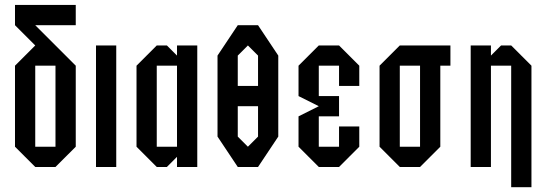

<svg xmlns="http://www.w3.org/2000/svg" viewBox="-20 -687 2248 790"><path d="M125 -83.3H208.3V-416.7H125ZM291.7 -666.7V-583.3H125L291.7 -416.7V-83.3L208.3 0H125L41.7 -83.3V-416.7L125 -500L41.7 -583.3V-666.7Z M458.3 0H375V-500H458.3Z M708.3 -41.7 666.7 0H625L541.7 -83.3V-416.7L625 -500H666.7L708.3 -458.3V-500H791.7V0H708.3ZM708.3 -416.7H625V-83.3H708.3Z M1000 -83.3 1041.7 -125V-250H958.3V-125ZM1041.7 -333.3V-458.3L1000 -500L958.3 -458.3V-333.3ZM958.3 0 875 -125V-458.3L958.3 -583.3H1041.7L1125 -458.3V-125L1041.7 0Z M1458.3 -83.3 1375 0H1291.7L1208.3 -83.3V-208.3L1291.7 -250L1208.3 -291.7V-416.7L1291.7 -500H1375L1458.3 -416.7V-333.3H1375V-416.7H1291.7V-291.7H1375V-208.3H1291.7V-83.3H1375V-166.7H1458.3Z M1791.7 -416.7V-83.3L1708.3 0H1625L1541.7 -83.3V-416.7L1625 -500H1833.3V-416.7ZM1625 -416.7V-83.3H1708.3V-416.7Z M2000 0H1916.7V-500H2000V-458.3L2041.7 -500H2083.3L2166.7 -416.7V83.3H2083.3V-416.7H2000Z"/></svg>

Font: Yulong
Style: Regular
Weight: 400
Designer: GGBotNet
Foundry: f0n7.com
Version: 1.00